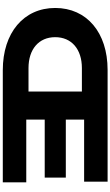

<svg xmlns="http://www.w3.org/2000/svg" viewBox="272 -1062 790 1374"><g transform="rotate(90 667.0 -375.0)"><path d="M1285 0V-168H836V-300H1251V-451H836V-582H1280V-750H480C213 -750 37 -601 37 -375C37 -149 215 0 482 0ZM467 -184C332 -184 246 -258 246 -375C246 -492 332 -566 467 -566H635V-184Z"/></g></svg>

Font: Bounded
Style: Bold
Weight: 700
Designer: Vlad Churkin
Version: Version 3.0